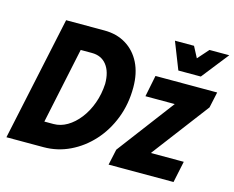

<svg xmlns="http://www.w3.org/2000/svg" viewBox="-102 -883 1255 1031"><g transform="rotate(15 526.0 -367.5)"><path d="M10 0 157 -690H370Q439 -690 490.5 -658.5Q542 -627 570.5 -570Q599 -513 599 -434Q599 -342 568.5 -263Q538 -184 484.5 -125Q431 -66 362 -33Q293 0 216 0ZM185 -134H236Q275 -134 311.5 -155.5Q348 -177 378 -215.5Q408 -254 426.5 -305Q445 -356 448 -414Q448 -481 418.5 -518.5Q389 -556 336 -556H274ZM578 0 597 -88 837 -406H674L698 -525H1041L1022 -437L781 -119H964L939 0ZM750 -735H856L888 -674L942 -735H1052L934 -585H809Z"/></g></svg>

Font: Radio Canada Condensed
Style: Bold Italic
Weight: 700
Width: 3
Italic angle: -12°
Designer: Charles Daoud, Etienne Aubert Bonn, Alexandre Saumier Demers, Jacques Le Bailly
Foundry: Radio-Canada
Version: Version 2.104; ttfautohint (v1.8.4.7-5d5b);gftools[0.9.28.de